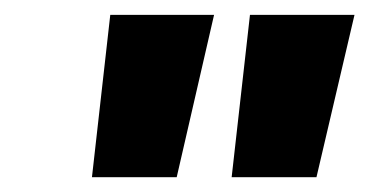

<svg xmlns="http://www.w3.org/2000/svg" viewBox="-20 -820 502 261"><path d="M105 -579.1 129.9 -799.8H271L220.2 -579.1ZM294.9 -579.1 319.8 -799.8H461.9L410.2 -579.1Z"/></svg>

Font: SVN-Poppins
Style: Bold Italic
Weight: 700
Italic angle: -10°
Designer: Ninad Kale (Devanagari), Jonny Pinhorn (Latin)
Foundry: Indian Type Foundry
Version: Version 3.002 2017